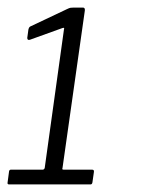

<svg xmlns="http://www.w3.org/2000/svg" viewBox="-24 -867 411 507"><path d="M219 -419Q225 -419 224 -413L220 -385Q219 -380 215 -380H0Q-5 -380 -4 -385L0 -415Q1 -419 5 -419H89Q92 -419 94 -423L145 -790Q147 -795 141 -793L55 -762Q48 -760 48 -767L51 -789Q52 -793 53.5 -795Q55 -797 58 -798L153 -843Q159 -846 162.5 -846.5Q166 -847 171 -847H195Q201 -847 200 -839L141 -423Q139 -419 144 -419H219Z"/></svg>

Font: Libre Franklin Light
Style: Italic
Weight: 300
Italic angle: -8°
Designer: Pablo Impallari, Rodrigo Fuenzalida, Nhung Nguyen
Foundry: Impallari Type
Version: Version 3.000